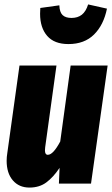

<svg xmlns="http://www.w3.org/2000/svg" viewBox="-20 -829 506 867"><path d="M10 -103Q10 -120 13 -138L68 -533H235L184 -164Q183 -159 183 -150Q183 -130 196 -130Q220 -130 252 -190L299 -533H466L391 0H246L249 -71Q221 -29 189.5 -5.5Q158 18 113 18Q66 18 38 -14.5Q10 -47 10 -103ZM161 -767Q161 -784 162 -793L248 -805Q249 -774 262.5 -761Q276 -748 303 -748Q331 -748 349.5 -762.5Q368 -777 378 -809L463 -790Q448 -716 404.5 -673Q361 -630 289 -630Q225 -630 193 -667Q161 -704 161 -767Z"/></svg>

Font: Fira Sans Extra Condensed ExtraBold
Style: Italic
Weight: 800
Width: 3
Italic angle: -8°
Designer: Carrois Corporate & Edenspiekermann AG
Foundry: Carrois Corporate GbR & Edenspiekermann AG
Version: Version 4.203